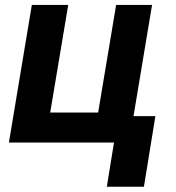

<svg xmlns="http://www.w3.org/2000/svg" viewBox="-20 -565 697 761"><path d="M582.7 -545.5H440.3L369 -119H179L250.4 -545.5H106.2L15.3 0H431.8L403.4 175.1H550.4L595.9 -104.8H509.2Z"/></svg>

Font: Margiela Sans
Style: Bold Italic
Weight: 700
Italic angle: -9.39999°
Designer: Stefan Endress, Andreas Faust
Version: Version 1.100;FEAKit 1.0